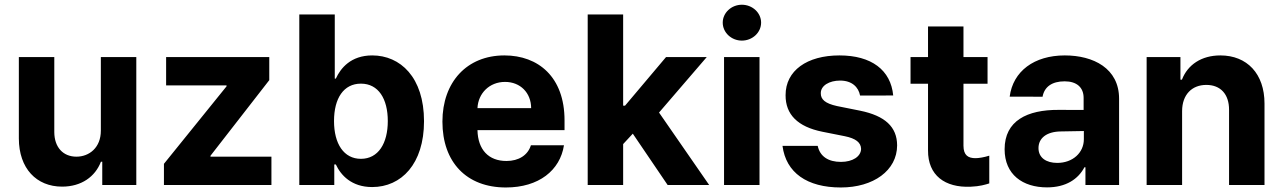

<svg xmlns="http://www.w3.org/2000/svg" viewBox="-20 -789 5473 819"><path d="M410.2 -232.2C410.5 -159.1 360.4 -120.7 306.1 -120.7C248.9 -120.7 212 -160.9 211.6 -225.1V-545.5H60.4V-198.2C60.7 -70.7 135.3 7.1 245 7.1C327.1 7.1 386 -35.2 410.5 -99.1H416.2V0H561.4V-545.5H410.2Z M679.3 0H1137.8V-120.7H877.8V-124.6L1128.6 -447.1V-545.5H688.6V-424.7H946.4V-420.8L679.3 -90.2Z M1256.7 0H1405.9V-87.4H1412.6C1433.6 -41.9 1479.4 8.9 1567.5 8.9C1691.8 8.9 1788.7 -89.5 1788.7 -272C1788.7 -459.5 1687.5 -552.6 1567.8 -552.6C1476.6 -552.6 1432.9 -498.2 1412.6 -453.8H1408V-727.3H1256.7ZM1404.8 -272.7C1404.8 -370 1446 -432.2 1519.5 -432.2C1594.5 -432.2 1634.2 -367.2 1634.2 -272.7C1634.2 -177.6 1593.8 -111.5 1519.5 -111.5C1446.7 -111.5 1404.8 -175.4 1404.8 -272.7Z M2137.8 10.7C2278.8 10.7 2369 -62.5 2385.7 -169.4H2244.7C2231.5 -126.8 2192.5 -102.3 2140.3 -102.3C2064.3 -102.3 2018.5 -150.2 2016.7 -234H2388.1V-275.6C2388.1 -460.9 2275.9 -552.6 2131.7 -552.6C1971.2 -552.6 1867.2 -438.6 1867.2 -270.2C1867.2 -97.3 1969.8 10.7 2137.8 10.7ZM2016.7 -327.8C2019.5 -390.3 2067.1 -439.6 2134.2 -439.6C2199.9 -439.6 2245.4 -392.8 2245.7 -327.8Z M2486.9 0H2638.1V-174.4L2679.3 -218.8L2827.8 0H3005L2791.2 -308.9L2994.7 -545.5H2821L2646.3 -338.4H2638.1V-727.3H2486.9Z M3068.5 0H3219.8V-545.5H3068.5ZM3062.9 -692.5C3062.9 -650.2 3099.8 -615.8 3144.5 -615.8C3189.6 -615.8 3226.6 -650.2 3226.6 -692.5C3226.6 -734.4 3189.6 -768.8 3144.5 -768.8C3099.8 -768.8 3062.9 -734.4 3062.9 -692.5Z M3648.8 -381.4 3790.1 -381.7C3779.8 -490.4 3697.1 -552.6 3560.7 -552.6C3422.6 -552.6 3330.6 -487.9 3331 -382.8C3330.6 -301.1 3382.1 -248.2 3488.6 -226.9L3583.1 -208.1C3630.7 -198.5 3652.3 -181.1 3653.1 -153.8C3652.3 -121.4 3617.2 -98.4 3567.1 -98.4C3513.5 -98.4 3477.6 -121.4 3468 -166.9H3317.8C3332.7 -52.2 3422.6 10.7 3566.8 10.7C3705.3 10.7 3806.5 -61.4 3806.8 -169C3806.5 -247.9 3755 -295.1 3649.1 -316.8L3550.4 -336.6C3499.6 -347.7 3480.8 -365.1 3481.2 -391.3C3480.8 -424 3517.8 -445.3 3563.6 -445.3C3614.3 -445.3 3642 -417.3 3648.8 -381.4Z M4192.5 -545.5H4089.8V-676.1H3938.6V-545.5H3864V-431.8H3938.6V-147.7C3937.9 -40.8 4010.7 12.1 4120.4 7.5C4159.4 6 4184.7 -1.8 4199.9 -6.7V-125C4177.6 -117.9 4155.2 -114.3 4141 -114.3C4110.8 -114.3 4089.8 -125.7 4089.8 -167.6V-431.8H4192.5Z M4446.4 10.3C4527 10.3 4579.2 -24.9 4605.8 -75.6H4610.1V0H4753.6V-367.9C4753.6 -497.9 4643.5 -552.6 4522 -552.6C4391.3 -552.6 4301.1 -485.1 4286.9 -376.8L4427.2 -376.4C4434.7 -418.3 4467 -442.1 4521.3 -442.1C4572.8 -442.1 4602.3 -416.2 4602.3 -371.4V-320L4495.7 -320.3C4361.5 -321 4265.3 -274.1 4265.3 -152.3C4265.3 -44.4 4342.3 10.3 4446.4 10.3ZM4409.8 -157.3C4409.8 -199.9 4444.6 -227.3 4503.9 -228.3L4603.3 -230.1V-195C4603.3 -137.8 4556.1 -94.1 4489.7 -94.1C4443.2 -94.1 4409.8 -115.8 4409.8 -157.3Z M5022.4 -315.3C5022.7 -385.7 5064.6 -426.8 5125.7 -426.8C5186.4 -426.8 5223 -387.1 5222.7 -320.3V0H5373.9V-347.3C5373.9 -474.4 5299.4 -552.6 5185.7 -552.6C5104.8 -552.6 5046.2 -512.8 5021.7 -449.2H5015.3V-545.5H4871.1V0H5022.4Z"/></svg>

Font: Margiela Sans
Style: Bold
Weight: 700
Designer: Stefan Endress, Andreas Faust
Version: Version 1.100;FEAKit 1.0